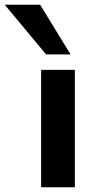

<svg xmlns="http://www.w3.org/2000/svg" viewBox="-82 -788 426 808"><path d="M91 0V-494H233V0ZM112 -559 -62 -768H87L215 -559Z"/></svg>

Font: Nunito Sans 10pt Expanded
Style: Bold
Weight: 700
Width: 7
Designer: Vernon Adams
Foundry: Vernon Adams
Version: Version 3.101;gftools[0.9.27]